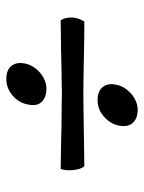

<svg xmlns="http://www.w3.org/2000/svg" viewBox="56 -569 456 608"><g transform="rotate(90 284.0 -265.0)"><path d="M249 -408Q252 -421 259.5 -432.5Q267 -444 277.5 -453Q288 -462 301 -467.5Q314 -473 327 -473Q356 -473 370 -456.5Q384 -440 377 -410Q371 -385 348.5 -365.5Q326 -346 297 -346Q268 -346 255 -363Q242 -380 249 -408ZM182 -120Q185 -132 192.5 -143.5Q200 -155 210.5 -164Q221 -173 234 -178.5Q247 -184 260 -184Q289 -184 303.5 -168Q318 -152 310 -122Q305 -96 282 -76.5Q259 -57 230 -57Q201 -57 188 -74Q175 -91 182 -120ZM515 -229Q514 -229 498.5 -229.5Q483 -230 459 -230Q435 -230 406.5 -231Q378 -232 351.5 -232Q325 -232 304.5 -232.5Q284 -233 276 -233Q270 -233 252.5 -232.5Q235 -232 211.5 -232Q188 -232 161.5 -231Q135 -230 111 -230Q87 -230 69 -229.5Q51 -229 45 -229Q37 -237 35.5 -259Q34 -281 48 -304Q55 -304 73.5 -304Q92 -304 116.5 -303.5Q141 -303 168 -302.5Q195 -302 219.5 -301.5Q244 -301 263 -301Q282 -301 289 -301Q301 -301 332 -301.5Q363 -302 398.5 -302.5Q434 -303 465 -303.5Q496 -304 507 -304Q516 -292 518.5 -269.5Q521 -247 515 -229Z"/></g></svg>

Font: Lusitana
Style: Bold Italic
Weight: 700
Designer: Ana Paula Megda
Foundry: Ana Paula Megda
Version: Version 1.000; ttfautohint (v1.1) -l 8 -r 50 -G 200 -x 14 -D